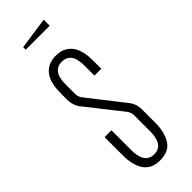

<svg xmlns="http://www.w3.org/2000/svg" viewBox="-251 -761 792 792"><g transform="rotate(-45 145.0 -365.0)"><path d="M90 -220V-105Q90 -25 145 -25Q200 -25 200 -105V-196Q200 -208 196.5 -216Q193 -224 188 -230L69 -381Q61 -390 55.5 -405.5Q50 -421 50 -438V-475Q50 -501 54.5 -523.5Q59 -546 70 -563Q81 -580 99.5 -590Q118 -600 145 -600Q172 -600 190.5 -590Q209 -580 220 -563Q231 -546 235.5 -523.5Q240 -501 240 -475V-429H200V-485Q200 -529 185.5 -547Q171 -565 145 -565Q119 -565 104.5 -546.5Q90 -528 90 -485V-433Q90 -414 102 -400L220 -249Q230 -237 235 -223Q240 -209 240 -191V-115Q240 -58 218 -24Q196 10 145 10Q96 10 73 -22.5Q50 -55 50 -115V-220ZM75 -705V-720L215 -740V-705Z"/></g></svg>

Font: Exetegue Light
Style: Regular
Weight: 300
Designer: Fábio Duarte Martins
Foundry: Fábio Duarte Martins
Version: Version 0.001